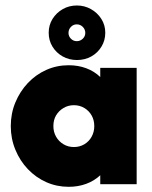

<svg xmlns="http://www.w3.org/2000/svg" viewBox="-20 -685 564 714"><path d="M235.4 9.7Q191 9.7 152.1 -7.6Q113.2 -25 83.7 -55.9Q54.2 -86.8 37.2 -128.1Q20.1 -169.4 20.1 -216Q20.1 -263.2 37.2 -304.2Q54.2 -345.1 83.7 -376.4Q113.2 -407.6 152.1 -425Q191 -442.4 235.4 -442.4Q270.8 -442.4 300.7 -431.2Q330.6 -420.1 352.8 -398.6V-432.6H488.2V0H352.8V-33.3Q330.6 -12.5 300.7 -1.4Q270.8 9.7 235.4 9.7ZM254.9 -138.2Q276.4 -138.2 293.8 -148.6Q311.1 -159 320.8 -176.7Q330.6 -194.4 330.6 -216Q330.6 -238.2 320.8 -255.6Q311.1 -272.9 293.8 -283.3Q276.4 -293.8 254.9 -293.8Q233.3 -293.8 216 -283.3Q198.6 -272.9 188.5 -255.9Q178.5 -238.9 178.5 -216Q178.5 -194.4 188.5 -176.7Q198.6 -159 216 -148.6Q233.3 -138.2 254.9 -138.2ZM266 -461.8Q236.8 -461.8 212.8 -475.3Q188.9 -488.9 175 -511.8Q161.1 -534.7 161.1 -563.2Q161.1 -591.7 175.3 -614.6Q189.6 -637.5 213.2 -651Q236.8 -664.6 266 -664.6Q294.4 -664.6 318.4 -651Q342.4 -637.5 356.9 -614.6Q371.5 -591.7 371.5 -563.2Q371.5 -534.7 357.3 -511.5Q343.1 -488.2 319.4 -475Q295.8 -461.8 266 -461.8ZM265.3 -531.9Q278.5 -531.9 287.8 -541Q297.2 -550 297.2 -562.5Q297.2 -575.7 287.8 -585.1Q278.5 -594.4 265.3 -594.4Q252.8 -594.4 243.8 -585.1Q234.7 -575.7 234.7 -562.5Q234.7 -550 243.8 -541Q252.8 -531.9 265.3 -531.9Z"/></svg>

Font: Afacad Flux Black
Style: Regular
Weight: 900
Designer: Kristian Moeller
Foundry: Dicotype
Version: Version 1.100